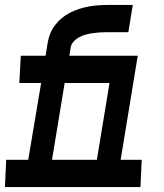

<svg xmlns="http://www.w3.org/2000/svg" viewBox="-42 -755 662 775"><path d="M-22 0 -17 -110H72L124 -420H36L42 -530H142L150 -580Q153 -599 160 -617.5Q167 -636 179.5 -652.5Q192 -669 207.5 -682Q223 -695 241 -704Q259 -713 277.5 -719Q296 -725 315 -728.5Q334 -732 353 -733.5Q372 -735 391 -735H494L476 -625H386Q372 -625 358.5 -624Q345 -623 331.5 -621Q318 -619 304.5 -615.5Q291 -612 278 -605Q265 -598 255 -587Q245 -576 243 -562L238 -530H319L317 -475L314 -420H219L168 -110H241L236 0ZM236 0 241 -110H349L400 -420H314L317 -475L319 -530H514L445 -110H530L525 0Z"/></svg>

Font: Iosevka Curly Slab XBdExObl
Style: Regular
Weight: 800
Width: 7
Italic angle: -9°
Monospace: yes
Designer: Belleve Invis
Foundry: Belleve Invis
Version: Version 11.1.0; ttfautohint (v1.8.3)